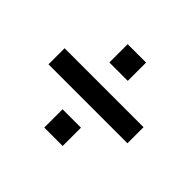

<svg xmlns="http://www.w3.org/2000/svg" viewBox="-123 -775 833 833"><g transform="rotate(45 293.0 -359.0)"><path d="M535.2 -310.5V-409.2H50.8V-310.5ZM344.7 -103.5V-215.8H231.9V-103.5ZM344.7 -502.9V-615.2H231.9V-502.9Z"/></g></svg>

Font: Winston
Style: Bold
Weight: 700
Designer: Vernon Adams, Kim Jin-seong, David Berlow, Cristiano Sobral
Foundry: The Winston Project Authors
Version: Version 3.004